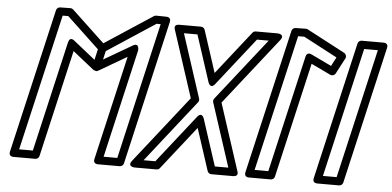

<svg xmlns="http://www.w3.org/2000/svg" viewBox="-59 -1050 2441 1196"><g transform="rotate(5 1161.5 -452.0)"><path d="M512.1 -557.6 529.2 -552.2C533.1 -552.4 537 -553.5 540.4 -555.5L716.3 -658L565.7 -5.6C559.1 23 583.9 25 590 25H727C737.8 25 748.7 17.1 751.4 5.6L959.4 -897.4C965.8 -925.3 941.9 -927.9 935.4 -928L871.4 -929C867.3 -929.1 861.5 -927.7 857.3 -924.9L558.2 -728.7L352.6 -922.2C348.7 -925.8 341.7 -929.1 335 -929L270.6 -928C260.3 -927.8 249.3 -920.2 246.6 -908.6L37.6 -5.6C31 23 55.9 25 62 25H199C209.7 25 220.7 17.2 223.3 5.6L378 -664.4ZM527.8 -688.6 512.3 -621.4 378.2 -728.3C378.2 -728.3 348.1 -757.1 338.2 -714.3L179.1 -25H93.4L290.9 -878.3L325.7 -878.8ZM577.5 -681.6 878.3 -878.9 903.7 -878.5 707.1 -25H621.5L778 -703.1C778 -703.1 783.8 -755.3 741.1 -730.3L565.1 -627.8Z M1401.5 -25H1317.1L1222.6 -314.7C1222.6 -314.7 1209.2 -360.5 1179.2 -322.5L944.9 -25H871.6L1178.4 -414.5C1183.6 -421.2 1184.9 -430.4 1182.5 -437.7L1053 -835H1137.5L1231.9 -545.3C1231.9 -545.3 1245.3 -499.5 1275.3 -537.5L1509.6 -835H1583L1276.1 -445.5C1270.9 -438.8 1269.6 -429.6 1272 -422.3ZM1435.9 25C1474 25 1459.7 -7.7 1459.7 -7.7L1323.7 -425L1654.1 -844.5C1684.8 -883.4 1634.5 -885 1634.5 -885H1497.5C1489.9 -885 1482.6 -881.4 1477.9 -875.5L1265 -605.2L1179.4 -867.7C1176.4 -877 1166.7 -885 1155.6 -885H1018.6C980.6 -885 994.8 -852.3 994.8 -852.3L1130.9 -435L800.4 -15.5C769.8 23.4 820.1 25 820.1 25H957.1C964.6 25 972 21.4 976.7 15.5L1189.6 -254.8L1275.2 7.7C1278.2 17 1287.8 25 1298.9 25Z M1534.2 25H1671.2C1683.1 25 1693.2 16.1 1695.6 5.6L1861.9 -714.7L1983.7 -656.6C1996 -650.7 2010.7 -656.3 2016.6 -667.5L2068.5 -766.3C2075.1 -778.9 2069 -794.3 2058 -800.1L1819.4 -926.1C1815.7 -928.1 1811.3 -929.1 1807.3 -929L1742.8 -928C1731 -927.8 1721.2 -918.6 1718.9 -908.6L1509.9 -5.6C1508.5 0.3 1504.8 25 1534.2 25ZM1565.7 -25 1763.2 -878.3 1801.7 -878.9 2012.6 -767.5 1983.5 -712 1855.3 -773.3C1829.1 -785.8 1821.6 -762.5 1820.2 -756.3L1651.4 -25Z M1992.9 -25 2179.9 -835H2265.6L2078.6 -25ZM1937.1 -5.6C1930.5 23 1955.4 25 1961.5 25H2098.5C2109.3 25 2120.2 17.2 2122.9 5.6L2321.4 -854.4C2328 -883 2303.2 -885 2297 -885H2160C2149.3 -885 2138.3 -877.2 2135.7 -865.6Z"/></g></svg>

Font: Stormning Aesir
Style: Regular
Weight: 400
Designer: Robert Jablonski, Mew Too
Foundry: Cannot Into Space Fonts
Version: Version 0.90